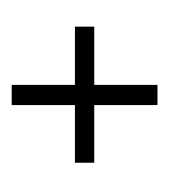

<svg xmlns="http://www.w3.org/2000/svg" viewBox="-0 -404 289 328"><g transform="rotate(90 144.0 -239.5)"><path d="M124.5 -115.5H159V-223.5H257.5V-256.5H159V-364.5H124.5V-256.5H25V-223.5H124.5Z"/></g></svg>

Font: Anybody ExtraExpanded ExtraLight
Style: Regular
Weight: 250
Width: 8
Version: Version 1.113;gftools[0.9.25]